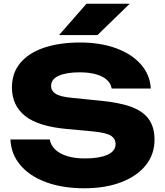

<svg xmlns="http://www.w3.org/2000/svg" viewBox="-20 -994 883 1030"><path d="M36 -246H247Q252 -215 276 -192Q300 -169 340.5 -156.5Q381 -144 436 -144Q512 -144 556 -163.5Q600 -183 600 -221Q600 -250 575 -266Q550 -282 479 -289L339 -302Q184 -316 114 -372.5Q44 -429 44 -525Q44 -603 89.5 -657Q135 -711 217.5 -738.5Q300 -766 410 -766Q518 -766 602 -735.5Q686 -705 735.5 -649Q785 -593 789 -519H579Q575 -546 553.5 -565.5Q532 -585 495 -595.5Q458 -606 406 -606Q336 -606 295 -587.5Q254 -569 254 -533Q254 -507 278.5 -491Q303 -475 367 -469L516 -454Q623 -444 687 -419.5Q751 -395 780 -352Q809 -309 809 -245Q809 -166 762 -107.5Q715 -49 630 -16.5Q545 16 432 16Q316 16 227.5 -16.5Q139 -49 89 -108.5Q39 -168 36 -246ZM444 -974H676L503 -806H297Z"/></svg>

Font: Unbounded
Style: Bold
Weight: 700
Designer: Luke Prowse, Jean-Baptiste Morizot, Fátima Lázaro, Florian Runge
Foundry: NaN
Version: Version 1.700